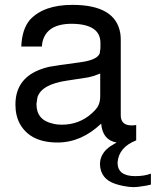

<svg xmlns="http://www.w3.org/2000/svg" viewBox="-20 -559 636 784"><path d="M536.1 -48.8V14.2Q464.8 42 460 105Q460 160.2 532.2 160.2Q569.8 160.2 596.2 149.9V194.8L576.2 199.2Q559.1 202.1 543 204.1L524.9 205.1Q507.8 205.1 482.9 200.2Q465.8 196.8 451.2 191.9Q390.1 171.9 388.2 111.8Q388.2 66.9 432.1 37.1H433.1L434.1 36.1Q443.8 29.8 456.1 22.9Q398.9 13.2 393.1 -54.2Q312 22.9 214.8 22.9Q105 22.9 62 -51.8Q43 -85.9 43 -131.8Q43 -232.9 136.2 -272L146 -275.9Q159.2 -280.8 172.9 -284.2L180.2 -286.1Q210 -292 304.2 -304.2Q374 -313 386.2 -338.9V-339.8L387.2 -340.8L390.1 -361.8V-383.8Q390.1 -460.9 272.9 -461.9Q168.9 -461.9 152.8 -384.8Q151.9 -377.9 150.9 -369.1H66.9Q69.8 -439.9 102.1 -478Q158.2 -539.1 275.9 -539.1Q452.1 -539.1 471.2 -422.9Q473.1 -411.1 473.1 -396V-87.9Q473.1 -46.9 518.1 -46.9H520Q525.9 -46.9 530.8 -47.9H532.2ZM389.2 -165V-258.8L378.9 -254.9Q362.8 -248 340.8 -243.2L254.9 -230Q148.9 -214.8 132.8 -161.1L128.9 -134.8V-133.8Q128.9 -68.8 195.8 -54.2Q211.9 -49.8 231.9 -49.8Q304.2 -49.8 356 -97.2Q369.1 -108.9 377 -120.1Q389.2 -138.2 389.2 -165Z"/></svg>

Font: SolaimanLipiNormal
Style: Normal
Weight: 400
Designer: Solaiman Karim
Version: Version 1.6.1 ; ttfautohint (v1.5.65-e2d9)